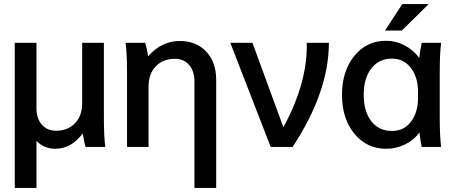

<svg xmlns="http://www.w3.org/2000/svg" viewBox="-20 -717 2222 937"><path d="M52 -508H158V-190Q158 -139 184 -109Q210 -79 254 -79Q311 -79 346 -115.5Q381 -152 381 -213V-508H487V-148Q487 -46 494 0H398Q389 -28 384 -66Q328 9 249 9Q196 9 158 -29V200H52Z M689 -508Q699 -471 703 -442Q768 -517 858 -517Q938 -517 986.5 -465Q1035 -413 1035 -328V200H929V-318Q929 -370 903 -400Q877 -430 833 -430Q776 -430 740.5 -393.5Q705 -357 705 -295V0H600V-360Q600 -453 593 -508Z M1104 -508H1212L1363 -96Q1482 -315 1477 -508H1585Q1585 -269 1408 0H1301Z M1864 -518Q1912 -518 1955.5 -495Q1999 -472 2026 -434Q2031 -477 2038 -508H2133Q2126 -460 2126 -360V-148Q2126 -48 2133 0H2038Q2033 -19 2027 -71Q2000 -33 1956.5 -12Q1913 9 1864 9Q1770 9 1709.5 -64.5Q1649 -138 1649 -254Q1649 -370 1709 -444Q1769 -518 1864 -518ZM1893 -78Q1952 -78 1986 -123.5Q2020 -169 2020 -238V-270Q2020 -340 1985 -385.5Q1950 -431 1893 -431Q1829 -431 1792 -383Q1755 -335 1755 -254Q1755 -173 1792 -125.5Q1829 -78 1893 -78ZM1859 -568 1943 -697H2072L1941 -568Z"/></svg>

Font: LT Superior Semi-bold
Style: Regular
Weight: 600
Designer: Daniel Lyons
Foundry: LyonsType
Version: Version 1.0